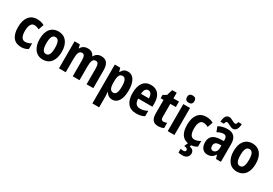

<svg xmlns="http://www.w3.org/2000/svg" viewBox="50 -1944 4791 3367"><g transform="rotate(30 2445.5 -260.5)"><path d="M262 10C315 10 361 -4 398 -31V-145C359 -120 318 -105 275 -105C212 -105 178 -160 178 -271C178 -383 213 -442 273 -442C306 -442 339 -431 372 -413L410 -521C371 -544 324 -557 267 -557C119 -557 40 -447 40 -270C40 -79 119 10 262 10Z M923 -274C923 -456 834 -557 700 -557C547 -557 473 -445 473 -274C473 -112 552 10 697 10C853 10 923 -114 923 -274ZM612 -274C612 -388 638 -445 699 -445C760 -445 785 -387 785 -274C785 -161 760 -102 699 -102C638 -102 612 -162 612 -274Z M1565 -557C1503 -557 1458 -529 1430 -477H1422C1402 -525 1361 -557 1292 -557C1227 -557 1178 -528 1154 -477H1148L1131 -547H1024V0H1161V-259C1161 -377 1178 -439 1242 -439C1284 -439 1303 -403 1303 -322V0H1440V-275C1440 -384 1460 -439 1520 -439C1562 -439 1583 -403 1583 -321V0H1719V-359C1719 -494 1668 -557 1565 -557Z M2104 -557C2045 -557 2008 -533 1976 -475H1969L1949 -547H1839V240H1976V24C1976 0 1973 -32 1971 -68H1976C2003 -19 2046 10 2105 10C2211 10 2278 -93 2278 -273C2278 -455 2213 -557 2104 -557ZM2061 -444C2114 -444 2140 -387 2140 -273C2140 -161 2114 -105 2061 -105C1999 -105 1976 -157 1976 -264V-288C1976 -396 2000 -444 2061 -444Z M2573 -556C2435 -556 2357 -456 2357 -270C2357 -92 2435 10 2590 10C2656 10 2706 -2 2753 -28V-138C2703 -110 2660 -98 2607 -98C2531 -98 2494 -144 2492 -236H2780V-309C2780 -463 2704 -556 2573 -556ZM2575 -452C2626 -452 2652 -406 2653 -332H2493C2497 -415 2528 -452 2575 -452Z M3075 -105C3042 -105 3026 -127 3026 -172V-437H3138V-547H3026V-662H2935L2899 -544L2830 -505V-437H2889V-166C2889 -41 2938 10 3034 10C3078 10 3114 0 3145 -15V-121C3121 -112 3098 -105 3075 -105Z M3295 -761C3247 -761 3220 -739 3220 -687C3220 -637 3248 -614 3295 -614C3340 -614 3369 -637 3369 -687C3369 -738 3342 -761 3295 -761ZM3362 -547H3226V0H3362Z M3785 130C3785 79 3748 49 3695 40L3708 9C3752 6 3790 -8 3822 -31V-145C3783 -120 3742 -105 3699 -105C3636 -105 3602 -160 3602 -271C3602 -383 3637 -442 3697 -442C3730 -442 3763 -431 3796 -413L3834 -521C3795 -544 3748 -557 3691 -557C3543 -557 3464 -447 3464 -270C3464 -101 3525 -12 3639 6L3607 80C3653 85 3680 98 3680 126C3680 149 3663 162 3631 162C3614 162 3596 159 3578 154V231C3598 236 3624 240 3656 240C3738 240 3785 199 3785 130Z M3943 -605H4015C4020 -642 4035 -657 4050 -657C4087 -657 4142 -606 4194 -606C4248 -606 4287 -656 4290 -756H4218C4212 -721 4202 -704 4184 -704C4140 -704 4093 -755 4039 -755C3969 -755 3947 -680 3943 -605ZM4125 -557C4052 -557 3988 -540 3937 -510L3975 -411C4021 -436 4063 -450 4099 -450C4144 -450 4167 -423 4167 -362V-341L4092 -338C3960 -333 3890 -275 3890 -161C3890 -65 3937 10 4029 10C4101 10 4141 -17 4178 -74H4181L4204 0H4303V-363C4303 -491 4240 -557 4125 -557ZM4124 -252 4167 -254V-205C4167 -137 4132 -96 4084 -96C4049 -96 4028 -119 4028 -167C4028 -220 4056 -248 4124 -252Z M4851 -274C4851 -456 4762 -557 4628 -557C4475 -557 4401 -445 4401 -274C4401 -112 4480 10 4625 10C4781 10 4851 -114 4851 -274ZM4540 -274C4540 -388 4566 -445 4627 -445C4688 -445 4713 -387 4713 -274C4713 -161 4688 -102 4627 -102C4566 -102 4540 -162 4540 -274Z"/></g></svg>

Font: Noto Sans Georgian Condensed Bold
Style: Regular
Weight: 700
Width: 3
Designer: Monotype Design Team, Akaki Razmadze
Foundry: Google LLC
Version: Version 2.005